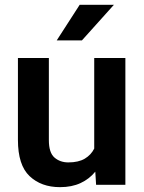

<svg xmlns="http://www.w3.org/2000/svg" viewBox="-20 -770 598 800"><path d="M380.4 0 377 -54.7Q352.5 -24.4 315.9 -7.3Q279.3 9.8 230 9.8Q151.9 9.8 103.3 -36.1Q54.7 -82 54.7 -187V-528.3H183.6V-186Q183.6 -133.8 207 -113.5Q230.5 -93.3 264.6 -93.3Q307.1 -93.3 333.3 -108.9Q359.4 -124.5 372.6 -150.9V-528.3H502.4V0ZM216.3 -601.6 312 -750H454.6L321.3 -601.6Z"/></svg>

Font: Vazirmatn FD SemiBold
Style: Regular
Weight: 600
Designer: Saber Rastikerdar
Foundry: Saber Rastikerdar
Version: Version 33.001